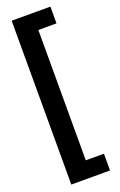

<svg xmlns="http://www.w3.org/2000/svg" viewBox="-177 -866 647 1034"><g transform="rotate(-20 146.0 -349.5)"><path d="M262 -819V-723H158V24H262V120H40V-819Z"/></g></svg>

Font: Fira Sans Condensed Medium
Style: Regular
Weight: 500
Width: 3
Designer: Carrois Corporate & Edenspiekermann AG
Foundry: Carrois Corporate GbR & Edenspiekermann AG
Version: Version 4.203;PS 004.203;hotconv 1.0.88;makeotf.lib2.5.64775